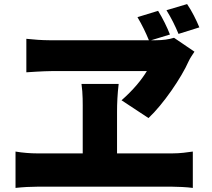

<svg xmlns="http://www.w3.org/2000/svg" viewBox="-20 -888 1040 940"><path d="M896 -868 795 -838C819 -799 837 -763 854 -722L956 -754C941 -790 920 -833 896 -868ZM932 -635 832 -703C806 -695 777 -691 744 -691H720L812 -719C798 -755 777 -798 754 -835L653 -804C676 -765 693 -730 709 -691H222C188 -691 144 -694 109 -698V-534C109 -534 193 -540 234 -540C308 -540 638 -540 699 -540C673 -497 633 -448 575 -397L707 -310C778 -376 868 -507 904 -589C911 -604 921 -618 932 -635ZM56 -146V32C92 28 131 26 163 26H823C848 26 894 28 924 32V-146C897 -142 862 -137 823 -137H553V-341C553 -380 555 -428 561 -477H379C386 -429 385 -380 385 -342V-137H163C130 -137 90 -140 56 -146Z"/></svg>

Font: Noto Sans HK Black
Style: Regular
Weight: 900
Designer: Ryoko NISHIZUKA 西塚涼子 (kana, bopomofo & ideographs); Paul D. Hunt (Latin, Greek & Cyrillic); Sandoll Communications 산돌커뮤니
Foundry: Adobe
Version: Version 2.004;hotconv 1.0.118;makeotfexe 2.5.65603